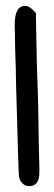

<svg xmlns="http://www.w3.org/2000/svg" viewBox="-20 -720 182 653"><path d="M30 -636Q30 -700 65 -700Q78 -700 90 -688L102 -676L103 -619Q104 -571 105 -521Q106 -471 108 -423Q110 -374 110.5 -326Q111 -278 112 -227Q113 -188 113.5 -166Q114 -144 114 -143Q114 -134 113.5 -124.5Q113 -115 109.5 -106.5Q106 -98 99 -92.5Q92 -87 78 -87Q67 -87 58.5 -94.5Q50 -102 46 -113Q43 -123 41.5 -193Q40 -263 36 -386L35 -417Q34 -443 34 -465Q34 -487 33 -507Q31 -559 31 -588.5Q31 -618 30 -623Z"/></svg>

Font: PreciousPlastic
Style: Regular
Weight: 700
Version: Version 001.006